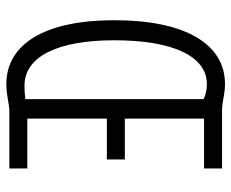

<svg xmlns="http://www.w3.org/2000/svg" viewBox="-84 -660 753 626"><g transform="rotate(90 293.0 -346.5)"><path d="M253.9 9.8C290.5 9.8 318.8 0 341.8 0H528.8V-58.6H366.2V-317.9H499.5V-376.5H366.2V-634.8H528.8V-693.4H340.3C310.1 -693.4 288.6 -703.1 253.9 -703.1C121.6 -703.1 45.4 -571.3 45.4 -341.8C45.4 -118.2 121.6 9.8 253.9 9.8ZM258.8 -49.3C165 -49.3 110.8 -155.3 110.8 -341.8C110.8 -534.2 163.1 -644 253.9 -644C272 -644 289.1 -640.1 302.7 -633.3V-52.2C290 -50.3 274.4 -49.3 258.8 -49.3Z"/></g></svg>

Font: Cascadia Mono NF Light
Style: Regular
Weight: 300
Monospace: yes
Designer: Aaron Bell
Foundry: Saja Typeworks
Version: Version 2404.023